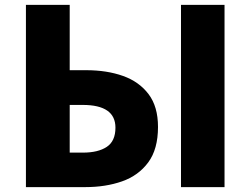

<svg xmlns="http://www.w3.org/2000/svg" viewBox="-20 -765 1024 785"><path d="M86 0V-745H265V-478H332Q417 -478 483 -454.5Q549 -431 587.5 -380Q626 -329 626 -246Q626 -155 586 -101Q546 -47 479 -23.5Q412 0 329 0ZM265 -141H319Q381 -141 416.5 -164.5Q452 -188 452 -243Q452 -336 318 -336H265ZM720 0V-745H898V0Z"/></svg>

Font: Source Han Sans TC Heavy
Style: Regular
Weight: 900
Designer: Ryoko NISHIZUKA Ë•øÂ°öÊ∂ºÂ≠ê (kana, bopomofo & ideographs); Paul D. Hunt (Latin, Greek & Cyrillic); Sandoll Communicatio
Foundry: Adobe
Version: Version 2.004;hotconv 1.0.118;makeotfexe 2.5.65603